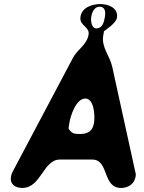

<svg xmlns="http://www.w3.org/2000/svg" viewBox="-20 -927 712 947"><path d="M34 -53C28 -17 57 0 90 0C183 0 193 -140 275 -140H435C519 -140 484 0 577 0C612 0 643 -19 649 -57L650 -67C632 -147 551 -520 533 -600C521 -652 480 -694 489 -750L493 -773C504 -782 553 -813 557 -840C564 -888 515 -907 475 -907C437 -907 384 -892 377 -844C370 -800 423 -796 417 -757C409 -705 361 -684 339 -640C295 -557 90 -170 46 -87C36 -68 37 -70 34 -53ZM318 -293C319 -297 321 -316 322 -320C327 -353 354 -441 401 -441C444 -441 449 -357 444 -323C438 -282 415 -266 374 -266C344 -266 334 -269 318 -293ZM430 -843C433 -865 445 -894 471 -894C501 -894 501 -865 497 -842C493 -819 486 -787 455 -787C431 -787 427 -826 430 -843Z"/></svg>

Font: Asimov Print
Style: Regular
Weight: 500
Designer: Google
Version: Version 2.000980: 2014